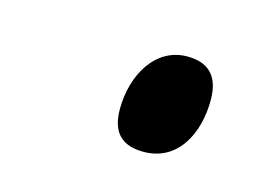

<svg xmlns="http://www.w3.org/2000/svg" viewBox="-37 -599 361 256"><g transform="rotate(15 143.0 -471.0)"><path d="M173 -402C220 -402 242 -445 242 -492C242 -527 224 -540 197 -540C153 -540 128 -496 128 -449C128 -415 145 -402 173 -402Z"/></g></svg>

Font: Noto Serif Display
Style: Italic
Weight: 400
Italic angle: -12°
Designer: Monotype Design Team
Foundry: Monotype Imaging Inc.
Version: Version 2.009